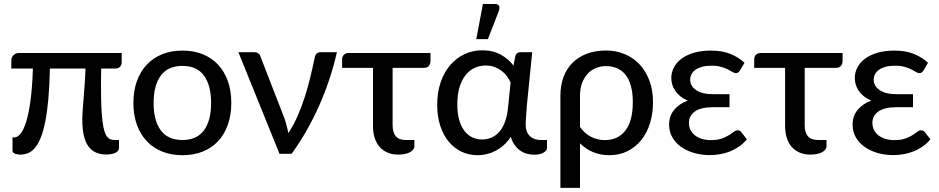

<svg xmlns="http://www.w3.org/2000/svg" viewBox="-20 -769 4696 960"><path d="M588.5 -457.5Q588.5 -444.5 580.5 -435.5Q572.5 -426.5 557 -426.5H486Q485.5 -404 485.2 -383.8Q485 -363.5 485 -343.5Q485 -281.5 486.8 -237.2Q488.5 -193 492.5 -162.5Q496.5 -132 502 -113.5Q507.5 -95 515.5 -85.2Q523.5 -75.5 533.2 -72.2Q543 -69 555 -69H575V-30Q575 -13.5 557 -5Q539 3.5 512 3.5Q450.5 3.5 421 -38.5Q391.5 -80.5 391.5 -172Q391.5 -194.5 393.5 -220.2Q395.5 -246 398 -276.8Q400.5 -307.5 403.2 -344.5Q406 -381.5 407.5 -426.5H229.5Q227.5 -340.5 221.8 -275Q216 -209.5 206.5 -161.8Q197 -114 184.2 -82Q171.5 -50 155.8 -31Q140 -12 121.8 -4Q103.5 4 83 4Q76.5 4 69.2 3Q62 2 56 -0.2Q50 -2.5 46.2 -6.2Q42.5 -10 42.5 -15V-82H52.5Q67.5 -82 82.8 -100.5Q98 -119 110.8 -159.8Q123.5 -200.5 132.5 -266.2Q141.5 -332 144.5 -426.5H36.5V-468Q36.5 -474 39 -480.2Q41.5 -486.5 46.2 -491.8Q51 -497 58 -500.5Q65 -504 74 -504H588.5Z M892.5 -516Q948.5 -516 993.8 -497.8Q1039 -479.5 1070.8 -445.2Q1102.5 -411 1119.5 -362.8Q1136.5 -314.5 1136.5 -254.5Q1136.5 -194.5 1119.5 -146Q1102.5 -97.5 1070.8 -63.5Q1039 -29.5 993.8 -11.2Q948.5 7 892.5 7Q836 7 790.8 -11.2Q745.5 -29.5 713.5 -63.5Q681.5 -97.5 664.2 -146Q647 -194.5 647 -254.5Q647 -314.5 664.2 -362.8Q681.5 -411 713.5 -445.2Q745.5 -479.5 790.8 -497.8Q836 -516 892.5 -516ZM892.5 -69Q964.5 -69 1000 -117.5Q1035.5 -166 1035.5 -254Q1035.5 -342 1000 -390.8Q964.5 -439.5 892.5 -439.5Q819.5 -439.5 783.8 -390.8Q748 -342 748 -254Q748 -166 783.8 -117.5Q819.5 -69 892.5 -69Z M1664.5 -508Q1649 -439 1626.2 -371Q1603.5 -303 1574.8 -238.5Q1546 -174 1511.5 -113.8Q1477 -53.5 1438 0H1377.5L1172 -508H1252Q1263.5 -508 1271.2 -502.5Q1279 -497 1281.5 -488.5L1402.5 -176.5Q1409 -157.5 1413.5 -139.5Q1418 -121.5 1422 -103.5Q1447.5 -142.5 1467.5 -188Q1487.5 -233.5 1503.2 -282Q1519 -330.5 1531 -380.5Q1543 -430.5 1553 -478.5Q1555.5 -495 1564 -501.5Q1572.5 -508 1582.5 -508Z M2132.5 -465Q2132.5 -448 2123.5 -438.8Q2114.5 -429.5 2098 -429.5H1943V-144Q1943 -107 1958.8 -88Q1974.5 -69 2009.5 -69H2052V-39Q2052 -28.5 2045.5 -20.5Q2039 -12.5 2028 -7Q2017 -1.5 2002.2 1.2Q1987.5 4 1971.5 4Q1940.5 4 1916.8 -6.5Q1893 -17 1877 -35.8Q1861 -54.5 1853 -80.8Q1845 -107 1845 -138.5V-429.5H1690.5V-472.5Q1690.5 -485 1698.8 -494.5Q1707 -504 1723.5 -504H2132.5Z M2533 -357Q2525.5 -373.5 2514 -388.8Q2502.5 -404 2486.8 -415.8Q2471 -427.5 2451.5 -434.5Q2432 -441.5 2408.5 -441.5Q2380 -441.5 2354.2 -430Q2328.5 -418.5 2309 -394.8Q2289.5 -371 2278 -334.5Q2266.5 -298 2266.5 -247.5Q2266.5 -201 2276.5 -167.5Q2286.5 -134 2303.5 -112.8Q2320.5 -91.5 2343 -81.5Q2365.5 -71.5 2390.5 -71.5Q2415 -71.5 2436.8 -80.8Q2458.5 -90 2475.8 -109.2Q2493 -128.5 2504.5 -158.5Q2516 -188.5 2520 -230ZM2715 -69V-29.5Q2715 -16.5 2698.2 -6Q2681.5 4.5 2650.5 4.5Q2631 4.5 2613 -0.8Q2595 -6 2579.8 -17Q2564.5 -28 2552.8 -44.8Q2541 -61.5 2534 -85Q2518 -60.5 2498.2 -43Q2478.5 -25.5 2457 -14.5Q2435.5 -3.5 2412.8 1.8Q2390 7 2367.5 7Q2325 7 2288.2 -10.2Q2251.5 -27.5 2224.2 -60Q2197 -92.5 2181.5 -139.2Q2166 -186 2166 -245Q2166 -307 2183.2 -357.5Q2200.5 -408 2231 -443.5Q2261.5 -479 2302.5 -498.2Q2343.5 -517.5 2391.5 -517.5Q2444.5 -517.5 2483.8 -495.8Q2523 -474 2547.5 -441L2556.5 -488.5Q2562.5 -508 2582 -508H2641L2614 -239Q2613 -214.5 2610.8 -191Q2608.5 -167.5 2608.5 -147Q2608.5 -126 2614.5 -111.2Q2620.5 -96.5 2630.5 -87.2Q2640.5 -78 2654.2 -73.5Q2668 -69 2684 -69ZM2361.5 -573.5 2394.5 -749H2455Q2469.5 -749 2474.8 -739.8Q2480 -730.5 2474.5 -715L2419.5 -573.5Z M2880 -134Q2905 -99.5 2937.2 -84Q2969.5 -68.5 3003.5 -68.5Q3070.5 -68.5 3107.2 -116.8Q3144 -165 3144 -257.5Q3144 -306 3134.2 -340.2Q3124.5 -374.5 3106.8 -396.2Q3089 -418 3064.5 -428.2Q3040 -438.5 3010.5 -438.5Q2983.5 -438.5 2959.5 -428.8Q2935.5 -419 2918 -400Q2900.5 -381 2890.2 -353.2Q2880 -325.5 2880 -290ZM2782 -290Q2782 -341.5 2797.5 -383.5Q2813 -425.5 2842.5 -455Q2872 -484.5 2914.5 -500.5Q2957 -516.5 3010.5 -516.5Q3059 -516.5 3101.5 -499.2Q3144 -482 3176 -449Q3208 -416 3226.5 -367.8Q3245 -319.5 3245 -257.5Q3245 -201 3230 -152.8Q3215 -104.5 3186.5 -69Q3158 -33.5 3117.5 -13.2Q3077 7 3026 7Q2982 7 2945.2 -8.5Q2908.5 -24 2880 -52.5V170.5H2782Z M3714.5 -72.5Q3697 -51 3675 -36Q3653 -21 3628.8 -11.5Q3604.5 -2 3579.2 2.2Q3554 6.5 3529.5 6.5Q3488 6.5 3451 -4Q3414 -14.5 3386 -34.2Q3358 -54 3341.8 -82.2Q3325.5 -110.5 3325.5 -146Q3325.5 -189.5 3351 -220Q3376.5 -250.5 3419 -266.5Q3396.5 -275.5 3381 -288.2Q3365.5 -301 3355.5 -316Q3345.5 -331 3341 -347.2Q3336.5 -363.5 3336.5 -379Q3336.5 -406 3349 -430.8Q3361.5 -455.5 3386.2 -474.5Q3411 -493.5 3448.2 -504.8Q3485.5 -516 3535 -516Q3592 -516 3633 -499Q3674 -482 3702.5 -455L3680.5 -417.5Q3675 -409 3670.2 -406.2Q3665.5 -403.5 3658.5 -403.5Q3651.5 -403.5 3642.2 -409.2Q3633 -415 3619.2 -422Q3605.5 -429 3585.2 -434.8Q3565 -440.5 3536.5 -440.5Q3510 -440.5 3490.2 -435Q3470.5 -429.5 3457.2 -420Q3444 -410.5 3437.5 -397.8Q3431 -385 3431 -370.5Q3431 -338.5 3461 -318.2Q3491 -298 3545.5 -298H3627.5V-233H3545.5Q3484 -233 3454.2 -211.5Q3424.5 -190 3424.5 -154.5Q3424.5 -136 3432 -120.2Q3439.5 -104.5 3453.8 -93Q3468 -81.5 3488.5 -75Q3509 -68.5 3535 -68.5Q3567 -68.5 3588.5 -76.2Q3610 -84 3624.5 -93Q3639 -102 3648.8 -109.8Q3658.5 -117.5 3668 -117.5Q3680 -117.5 3686.5 -108.5Z M4193 -465Q4193 -448 4184 -438.8Q4175 -429.5 4158.5 -429.5H4003.5V-144Q4003.5 -107 4019.2 -88Q4035 -69 4070 -69H4112.5V-39Q4112.5 -28.5 4106 -20.5Q4099.5 -12.5 4088.5 -7Q4077.5 -1.5 4062.8 1.2Q4048 4 4032 4Q4001 4 3977.2 -6.5Q3953.5 -17 3937.5 -35.8Q3921.5 -54.5 3913.5 -80.8Q3905.5 -107 3905.5 -138.5V-429.5H3751V-472.5Q3751 -485 3759.2 -494.5Q3767.5 -504 3784 -504H4193Z M4632 -72.5Q4614.5 -51 4592.5 -36Q4570.5 -21 4546.2 -11.5Q4522 -2 4496.8 2.2Q4471.5 6.5 4447 6.5Q4405.5 6.5 4368.5 -4Q4331.5 -14.5 4303.5 -34.2Q4275.5 -54 4259.2 -82.2Q4243 -110.5 4243 -146Q4243 -189.5 4268.5 -220Q4294 -250.5 4336.5 -266.5Q4314 -275.5 4298.5 -288.2Q4283 -301 4273 -316Q4263 -331 4258.5 -347.2Q4254 -363.5 4254 -379Q4254 -406 4266.5 -430.8Q4279 -455.5 4303.8 -474.5Q4328.5 -493.5 4365.8 -504.8Q4403 -516 4452.5 -516Q4509.5 -516 4550.5 -499Q4591.5 -482 4620 -455L4598 -417.5Q4592.5 -409 4587.8 -406.2Q4583 -403.5 4576 -403.5Q4569 -403.5 4559.8 -409.2Q4550.5 -415 4536.8 -422Q4523 -429 4502.8 -434.8Q4482.5 -440.5 4454 -440.5Q4427.5 -440.5 4407.8 -435Q4388 -429.5 4374.8 -420Q4361.5 -410.5 4355 -397.8Q4348.5 -385 4348.5 -370.5Q4348.5 -338.5 4378.5 -318.2Q4408.5 -298 4463 -298H4545V-233H4463Q4401.5 -233 4371.8 -211.5Q4342 -190 4342 -154.5Q4342 -136 4349.5 -120.2Q4357 -104.5 4371.2 -93Q4385.5 -81.5 4406 -75Q4426.5 -68.5 4452.5 -68.5Q4484.5 -68.5 4506 -76.2Q4527.5 -84 4542 -93Q4556.5 -102 4566.2 -109.8Q4576 -117.5 4585.5 -117.5Q4597.5 -117.5 4604 -108.5Z"/></svg>

Font: Lato 2
Style: Regular
Weight: 500
Designer: Lukasz Dziedzic with Adam Twardoch and Botio Nikoltchev
Foundry: tyPoland Lukasz Dziedzic
Version: Version 2.015; 2015-08-06; http://www.latofonts.com/